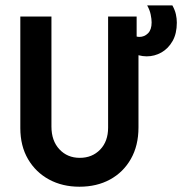

<svg xmlns="http://www.w3.org/2000/svg" viewBox="-20 -687 689 720"><path d="M277.8 13.2Q213.9 13.2 163.9 -13.9Q113.9 -41 85.1 -90.3Q56.2 -139.6 56.2 -206.9V-625H172.9V-212.5Q172.9 -159 202.8 -127.1Q232.6 -95.1 279.2 -95.1Q325.7 -95.1 355.6 -126Q385.4 -156.9 385.4 -208.3V-625H492.4V-550Q494.4 -549.3 497.2 -549Q500 -548.6 502.8 -548.6Q521.5 -548.6 535.1 -562.2Q548.6 -575.7 548.6 -602.8Q548.6 -615.3 545.1 -632.3Q541.7 -649.3 531.9 -666.7H626.4Q636.1 -649.3 639.6 -633.3Q643.1 -617.4 643.1 -602.1Q643.1 -561.1 627.1 -533Q611.1 -504.9 585.4 -490.3Q559.7 -475.7 529.9 -475.7Q515.3 -475.7 499.3 -479.9V-209Q499.3 -141 470.8 -91Q442.4 -41 392.7 -13.9Q343.1 13.2 277.8 13.2Z"/></svg>

Font: Afacad SemiBold
Style: Regular
Weight: 600
Designer: Kristian Moeller
Foundry: Dicotype
Version: Version 1.000